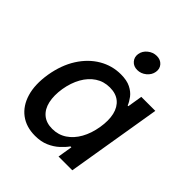

<svg xmlns="http://www.w3.org/2000/svg" viewBox="-208 -879 1021 1021"><g transform="rotate(45 302.5 -368.5)"><path d="M222.7 10.7Q156.2 10.7 110.8 -23.4Q65.4 -57.6 46.9 -119.9Q28.3 -182.1 42 -267.6Q56.6 -353.5 95.9 -415.3Q135.3 -477.1 192.1 -510.5Q249 -543.9 314.9 -543.9Q359.9 -543.9 388.4 -529.5Q417 -515.1 433.1 -493.9Q449.2 -472.7 457.5 -451.7H462.4L476.1 -535.6H581.5L492.7 0H389.2L402.8 -83H396Q380.4 -61 356.7 -39.6Q333 -18.1 300 -3.7Q267.1 10.7 222.7 10.7ZM261.2 -80.1Q306.6 -80.1 342.3 -103.8Q377.9 -127.4 401.6 -169.7Q425.3 -211.9 434.6 -268.1Q443.8 -324.2 434.1 -365.7Q424.3 -407.2 396.2 -430.2Q368.2 -453.1 322.8 -453.1Q277.3 -453.1 241.7 -429.7Q206.1 -406.2 182.6 -364.5Q159.2 -322.8 149.9 -268.1Q141.1 -212.4 150.6 -169.9Q160.2 -127.4 188.2 -103.8Q216.3 -80.1 261.2 -80.1ZM359.4 -621.1Q332 -621.1 315.7 -639.6Q299.3 -658.2 303.2 -684.6Q307.6 -711.4 330.3 -729.7Q353 -748 380.9 -748Q408.7 -748 425 -729.7Q441.4 -711.4 437 -684.6Q432.6 -658.2 409.9 -639.6Q387.2 -621.1 359.4 -621.1Z"/></g></svg>

Font: Inter 20pt Medium
Style: Italic
Weight: 500
Italic angle: -9.3988°
Version: Version 4.001;git-66647c0bb